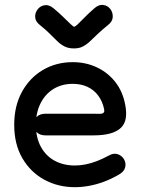

<svg xmlns="http://www.w3.org/2000/svg" viewBox="-20 -766 588 797"><path d="M170 -294Q145 -294 132 -280.5Q119 -267 119 -249Q119 -231 132 -217.5Q145 -204 170 -204Q191 -204 212.5 -204Q234 -204 257.5 -204Q281 -204 308 -204Q335 -204 367 -204Q409 -204 437.5 -212Q466 -220 482 -235.5Q498 -251 502 -275Q506 -299 500 -330Q490 -385 459.5 -424.5Q429 -464 383 -486Q337 -508 282 -508Q213 -508 158 -475.5Q103 -443 71 -384.5Q39 -326 39 -248Q39 -167 73 -109Q107 -51 164 -20Q221 11 291 11Q319 11 349.5 5.5Q380 0 411 -11.5Q442 -23 473 -41Q495 -53 499.5 -71Q504 -89 495 -104.5Q486 -120 468.5 -126Q451 -132 429 -119Q405 -106 381.5 -97Q358 -88 335 -83.5Q312 -79 291 -79Q244 -79 207.5 -98.5Q171 -118 150 -156Q129 -194 129 -248Q129 -299 148.5 -337.5Q168 -376 202.5 -397Q237 -418 282 -418Q316 -418 343 -405.5Q370 -393 387.5 -369.5Q405 -346 412 -314Q414 -304 411.5 -300Q409 -296 403.5 -294.5Q398 -293 388.5 -293.5Q379 -294 367 -294Q334 -294 299.5 -294Q265 -294 232 -294Q199 -294 170 -294ZM427 -661Q447 -676 448 -695Q449 -714 438 -728.5Q427 -743 408.5 -745.5Q390 -748 371 -731Q346 -709 329 -691.5Q312 -674 302 -664.5Q292 -655 287 -655Q284 -656 273 -666Q262 -676 244.5 -693.5Q227 -711 203 -731Q184 -747 166 -744.5Q148 -742 136.5 -727.5Q125 -713 126 -694.5Q127 -676 147 -661Q172 -641 189 -623.5Q206 -606 220 -593Q234 -580 249.5 -572.5Q265 -565 287 -565Q308 -565 323 -572.5Q338 -580 352 -593Q366 -606 384 -623.5Q402 -641 427 -661Z"/></svg>

Font: Tilt Neon
Style: Regular
Weight: 400
Designer: Andy Clymer
Foundry: Andy Clymer
Version: Version 1.000